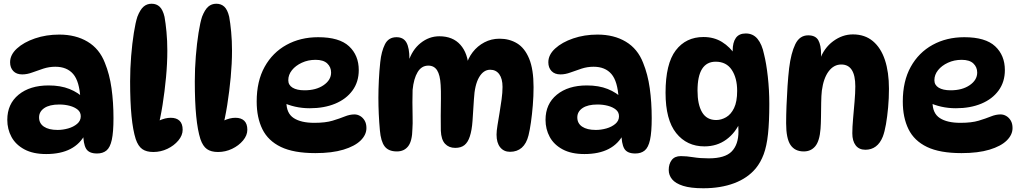

<svg xmlns="http://www.w3.org/2000/svg" viewBox="-20 -811 5455 1027"><path d="M499 10Q455 10 440 -16.5Q425 -43 425 -101L437 -96Q382 13 227 13Q157 13 110.5 -12Q64 -37 41.5 -78.5Q19 -120 19 -170Q19 -255 79.5 -304.5Q140 -354 240 -354Q304 -354 351.5 -335Q399 -316 433 -282L410 -284Q405 -376 371.5 -415Q338 -454 276 -454Q243 -454 212 -444Q181 -434 153 -423.5Q125 -413 99 -413Q68 -413 51 -431Q34 -449 34 -478Q34 -518 70.5 -551.5Q107 -585 167 -605.5Q227 -626 297 -626Q385 -626 448.5 -588Q512 -550 541 -475Q566 -414 576.5 -339Q587 -264 587 -179Q587 -104 578 -63Q569 -22 549.5 -6Q530 10 499 10ZM288 -116Q316 -116 344.5 -124Q373 -132 392.5 -148.5Q412 -165 412 -189Q412 -211 395.5 -224.5Q379 -238 353 -245Q327 -252 297 -252Q245 -252 217 -233Q189 -214 189 -183Q189 -151 215 -133.5Q241 -116 288 -116Z M800 2Q763 2 741 -13.5Q719 -29 706 -67Q691 -114 683.5 -190Q676 -266 676 -376Q676 -443 681.5 -511Q687 -579 696 -635.5Q705 -692 715 -722Q730 -760 748 -775.5Q766 -791 791 -791Q817 -791 834 -775Q851 -759 860 -721Q866 -688 870.5 -640.5Q875 -593 875 -540Q875 -472 868 -397Q861 -322 849.5 -249.5Q838 -177 822 -117L768 -122Q796 -150 830 -165.5Q864 -181 893 -181Q924 -181 940.5 -165Q957 -149 957 -117Q957 -87 934 -59.5Q911 -32 875.5 -15Q840 2 800 2Z M1146 2Q1109 2 1087 -13.5Q1065 -29 1052 -67Q1037 -114 1029.5 -190Q1022 -266 1022 -376Q1022 -443 1027.5 -511Q1033 -579 1042 -635.5Q1051 -692 1061 -722Q1076 -760 1094 -775.5Q1112 -791 1137 -791Q1163 -791 1180 -775Q1197 -759 1206 -721Q1212 -688 1216.5 -640.5Q1221 -593 1221 -540Q1221 -472 1214 -397Q1207 -322 1195.5 -249.5Q1184 -177 1168 -117L1114 -122Q1142 -150 1176 -165.5Q1210 -181 1239 -181Q1270 -181 1286.5 -165Q1303 -149 1303 -117Q1303 -87 1280 -59.5Q1257 -32 1221.5 -15Q1186 2 1146 2Z M1667 8Q1551 8 1482.5 -25Q1414 -58 1383.5 -120Q1353 -182 1353 -268Q1353 -377 1395.5 -453.5Q1438 -530 1512.5 -571Q1587 -612 1682 -612Q1795 -612 1847 -563.5Q1899 -515 1899 -436Q1899 -373 1865.5 -327Q1832 -281 1773 -256.5Q1714 -232 1637 -232Q1596 -232 1558.5 -240.5Q1521 -249 1491 -264L1515 -313Q1512 -289 1512 -265Q1512 -205 1551 -179.5Q1590 -154 1661 -154Q1721 -154 1759 -165.5Q1797 -177 1824 -188Q1851 -199 1876 -199Q1892 -199 1906.5 -190.5Q1921 -182 1930.5 -166Q1940 -150 1940 -126Q1940 -90 1909 -59.5Q1878 -29 1817 -10.5Q1756 8 1667 8ZM1609 -328Q1671 -328 1711 -355.5Q1751 -383 1751 -423Q1751 -452 1730.5 -471.5Q1710 -491 1668 -491Q1628 -491 1594.5 -475.5Q1561 -460 1541.5 -435.5Q1522 -411 1522 -382Q1522 -356 1545 -342Q1568 -328 1609 -328Z M2473 -458Q2483 -499 2508.5 -532Q2534 -565 2571 -584.5Q2608 -604 2652 -604Q2705 -604 2746 -579Q2787 -554 2810.5 -497Q2834 -440 2834 -345Q2834 -297 2830 -248Q2826 -199 2820 -157Q2814 -115 2807 -87Q2796 -43 2771 -21Q2746 1 2708 1Q2675 1 2655.5 -23Q2636 -47 2636 -91Q2636 -110 2641 -140.5Q2646 -171 2652 -207Q2658 -243 2663 -279.5Q2668 -316 2668 -346Q2668 -390 2650.5 -414Q2633 -438 2602 -438Q2566 -438 2542.5 -397.5Q2519 -357 2515 -280Q2511 -215 2507.5 -164.5Q2504 -114 2493 -81Q2483 -50 2464.5 -35Q2446 -20 2415 -20Q2381 -20 2360.5 -42Q2340 -64 2338 -112Q2337 -145 2337.5 -191Q2338 -237 2338.5 -282Q2339 -327 2337 -357Q2334 -410 2318 -435Q2302 -460 2271 -460Q2235 -460 2214 -425.5Q2193 -391 2187 -330Q2186 -303 2186 -264Q2186 -225 2187 -186.5Q2188 -148 2186 -122Q2185 -57 2163.5 -29Q2142 -1 2103 -1Q2058 -1 2037.5 -28Q2017 -55 2012 -114Q2008 -158 2006 -201.5Q2004 -245 2004 -288Q2004 -332 2006.5 -382.5Q2009 -433 2014 -479Q2020 -536 2039 -574Q2058 -612 2101 -612Q2138 -612 2154 -583.5Q2170 -555 2170 -496Q2170 -476 2167 -459L2164 -479Q2184 -544 2229.5 -580.5Q2275 -617 2330 -617Q2402 -617 2442.5 -571.5Q2483 -526 2487 -446Z M3378 10Q3334 10 3319 -16.5Q3304 -43 3304 -101L3316 -96Q3261 13 3106 13Q3036 13 2989.5 -12Q2943 -37 2920.5 -78.5Q2898 -120 2898 -170Q2898 -255 2958.5 -304.5Q3019 -354 3119 -354Q3183 -354 3230.5 -335Q3278 -316 3312 -282L3289 -284Q3284 -376 3250.5 -415Q3217 -454 3155 -454Q3122 -454 3091 -444Q3060 -434 3032 -423.5Q3004 -413 2978 -413Q2947 -413 2930 -431Q2913 -449 2913 -478Q2913 -518 2949.5 -551.5Q2986 -585 3046 -605.5Q3106 -626 3176 -626Q3264 -626 3327.5 -588Q3391 -550 3420 -475Q3445 -414 3455.5 -339Q3466 -264 3466 -179Q3466 -104 3457 -63Q3448 -22 3428.5 -6Q3409 10 3378 10ZM3167 -116Q3195 -116 3223.5 -124Q3252 -132 3271.5 -148.5Q3291 -165 3291 -189Q3291 -211 3274.5 -224.5Q3258 -238 3232 -245Q3206 -252 3176 -252Q3124 -252 3096 -233Q3068 -214 3068 -183Q3068 -151 3094 -133.5Q3120 -116 3167 -116Z M3748 -28Q3654 -28 3597 -99Q3540 -170 3540 -315Q3540 -470 3594.5 -541.5Q3649 -613 3743 -613Q3799 -613 3842 -586.5Q3885 -560 3917 -512L3906 -486Q3903 -500 3901 -516Q3899 -532 3899 -540Q3899 -584 3916 -608Q3933 -632 3969 -632Q4008 -632 4032 -603Q4056 -574 4067 -520Q4079 -473 4087 -401Q4095 -329 4095 -255Q4095 -159 4088 -94Q4081 -29 4065 14Q4049 57 4023 89Q3979 142 3907 169Q3835 196 3742 196Q3674 196 3633.5 183Q3593 170 3575 148Q3557 126 3557 98Q3557 66 3573 45Q3589 24 3622 24Q3652 24 3688.5 30Q3725 36 3771 36Q3858 36 3894 -1Q3930 -38 3930 -108Q3930 -131 3927 -162L3941 -163Q3915 -101 3865 -64.5Q3815 -28 3748 -28ZM3811 -169Q3838 -169 3864 -184Q3890 -199 3906.5 -233Q3923 -267 3923 -325Q3923 -394 3894 -437.5Q3865 -481 3808 -481Q3760 -481 3735.5 -442.5Q3711 -404 3711 -326Q3711 -252 3735.5 -210.5Q3760 -169 3811 -169Z M4303 -622Q4342 -622 4357 -596Q4372 -570 4372 -519Q4372 -507 4370.5 -493.5Q4369 -480 4366 -469L4364 -489Q4387 -554 4436.5 -590.5Q4486 -627 4542 -627Q4606 -627 4649 -591Q4692 -555 4713.5 -490Q4735 -425 4735 -336Q4735 -285 4730.5 -236Q4726 -187 4719 -146.5Q4712 -106 4702 -80Q4688 -45 4664.5 -27.5Q4641 -10 4609 -10Q4575 -10 4557 -33.5Q4539 -57 4539 -98Q4539 -130 4543 -175.5Q4547 -221 4551 -267.5Q4555 -314 4555 -349Q4555 -466 4480 -466Q4440 -466 4412.5 -429.5Q4385 -393 4376 -326Q4373 -300 4372.5 -261.5Q4372 -223 4371.5 -185.5Q4371 -148 4369 -122Q4364 -57 4341 -29Q4318 -1 4279 -1Q4232 -1 4208.5 -35.5Q4185 -70 4185 -152Q4185 -194 4187 -246Q4189 -298 4192.5 -350.5Q4196 -403 4201 -446Q4211 -527 4234 -574.5Q4257 -622 4303 -622Z M5123 8Q5007 8 4938.5 -25Q4870 -58 4839.5 -120Q4809 -182 4809 -268Q4809 -377 4851.5 -453.5Q4894 -530 4968.5 -571Q5043 -612 5138 -612Q5251 -612 5303 -563.5Q5355 -515 5355 -436Q5355 -373 5321.5 -327Q5288 -281 5229 -256.5Q5170 -232 5093 -232Q5052 -232 5014.5 -240.5Q4977 -249 4947 -264L4971 -313Q4968 -289 4968 -265Q4968 -205 5007 -179.5Q5046 -154 5117 -154Q5177 -154 5215 -165.5Q5253 -177 5280 -188Q5307 -199 5332 -199Q5348 -199 5362.5 -190.5Q5377 -182 5386.5 -166Q5396 -150 5396 -126Q5396 -90 5365 -59.5Q5334 -29 5273 -10.5Q5212 8 5123 8ZM5065 -328Q5127 -328 5167 -355.5Q5207 -383 5207 -423Q5207 -452 5186.5 -471.5Q5166 -491 5124 -491Q5084 -491 5050.5 -475.5Q5017 -460 4997.5 -435.5Q4978 -411 4978 -382Q4978 -356 5001 -342Q5024 -328 5065 -328Z"/></svg>

Font: DynaPuff Medium
Style: Regular
Weight: 500
Version: Version 2.000